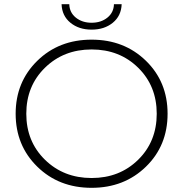

<svg xmlns="http://www.w3.org/2000/svg" viewBox="-20 -895 878 920"><path d="M275 -875H312Q313 -835 343.5 -810.5Q374 -786 419 -786Q464 -786 494.5 -810.5Q525 -835 526 -875H563Q561 -819 520.5 -786Q480 -753 419 -753Q358 -753 317.5 -786Q277 -819 275 -875ZM419 5Q262 5 158.5 -96.5Q55 -198 55 -350Q55 -502 158.5 -603.5Q262 -705 419 -705Q575 -705 679 -604Q783 -503 783 -350Q783 -197 679 -96Q575 5 419 5ZM195.5 -129.5Q285 -42 419 -42Q553 -42 642 -129.5Q731 -217 731 -350Q731 -483 642 -570.5Q553 -658 419 -658Q285 -658 195.5 -570.5Q106 -483 106 -350Q106 -217 195.5 -129.5Z"/></svg>

Font: mBank Light
Style: Regular
Weight: 300
Designer: Julieta Ulanovsky
Foundry: Julieta Ulanovsky
Version: Version 7.200;PS 007.200;hotconv 1.0.88;makeotf.lib2.5.64775